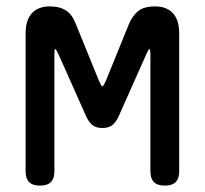

<svg xmlns="http://www.w3.org/2000/svg" viewBox="-20 -570 640 600"><path d="M540 -35Q540 -12 529 -1Q518 10 495 10Q472 10 461 -1Q450 -12 450 -35V-400Q450 -416 447 -417Q444 -416 437 -400L351 -207Q343 -189 331.5 -179.5Q320 -170 300 -170Q280 -170 268.5 -179.5Q257 -189 249 -207L163 -400Q155 -417 152.5 -417Q150 -417 150 -400V-35Q150 -12 139 -1Q128 10 105 10Q82 10 71 -1Q60 -12 60 -35V-465Q60 -508 80 -529Q100 -550 135 -550Q152 -550 165 -546.5Q178 -543 188 -536Q198 -529 205 -518.5Q212 -508 217 -495L289 -318Q297 -300 300 -300Q303 -300 311 -318L383 -495Q394 -521 412 -535.5Q430 -550 465 -550Q500 -550 520 -529Q540 -508 540 -465Z"/></svg>

Font: Maple Mono NF
Style: Regular
Weight: 400
Monospace: yes
Designer: subframe7536
Version: Version 7.000